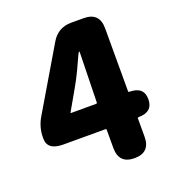

<svg xmlns="http://www.w3.org/2000/svg" viewBox="-135 -852 878 960"><g transform="rotate(-20 304.5 -372.5)"><path d="M418 0Q335 0 335 -84V-181Q335 -186 330 -186H106Q22 -186 22 -248V-253Q22 -309 51 -357L245 -685Q281 -745 351 -745H417Q501 -745 501 -661V-326Q501 -321 506 -321Q583 -321 583 -254Q583 -186 506 -186Q501 -186 501 -181V-84Q501 0 418 0ZM195 -325Q192 -321 197 -321H329Q335 -321 335 -327L341 -591Q341 -596 339 -596Q337 -596 330 -582L296 -508Q277 -468 255 -430Z"/></g></svg>

Font: Resource Han Rounded TW Heavy
Style: Regular
Weight: 900
Designer: Cyano Hao (round all glyphs); Ryoko NISHIZUKA 西塚涼子 (kana, bopomofo & ideographs); Paul D. Hunt (Latin, Greek & Cyrillic)
Foundry: Cyano Hao
Version: 0.990